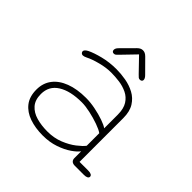

<svg xmlns="http://www.w3.org/2000/svg" viewBox="-169 -799 957 957"><g transform="rotate(45 309.5 -321.0)"><path d="M481 0Q467 0 459.8 -6.8Q452.5 -13.5 452.5 -26V-73.5Q441 -57.5 413.8 -38.8Q386.5 -20 347.5 -6.8Q308.5 6.5 261.5 6.5Q208.5 6.5 166.8 -8Q125 -22.5 101 -53.2Q77 -84 77 -133.5Q77 -179 101.8 -211.5Q126.5 -244 172.5 -261.5Q218.5 -279 281.5 -279Q313 -279 348 -272Q383 -265 411.5 -255Q440 -245 452.5 -235.5V-331Q452.5 -373.5 436.5 -398.8Q420.5 -424 394.5 -436.5Q368.5 -449 338.8 -453Q309 -457 281 -457Q246 -457 205.8 -446.5Q165.5 -436 141.5 -423.5Q135.5 -420.5 130 -418.8Q124.5 -417 120.5 -417Q113 -417 109 -421.8Q105 -426.5 105 -431.5Q105 -437 110 -442.2Q115 -447.5 124.5 -452.5Q151 -465.5 194.8 -476.5Q238.5 -487.5 287.5 -487.5Q319.5 -487.5 353.8 -481.5Q388 -475.5 417.5 -459.8Q447 -444 465.5 -414.8Q484 -385.5 484 -339V-30.5H545Q559 -30.5 566.2 -26.5Q573.5 -22.5 573.5 -15Q573.5 -8 566.2 -4Q559 0 545 0ZM452.5 -201Q438.5 -211.5 407.5 -222.5Q376.5 -233.5 342.2 -241Q308 -248.5 282.5 -248.5Q202 -248.5 155.2 -219.2Q108.5 -190 108.5 -133.5Q108.5 -92 129.5 -68Q150.5 -44 185.8 -34Q221 -24 263.5 -24Q310 -24 348.5 -39.5Q387 -55 414 -76Q441 -97 452.5 -112.5ZM409.5 -567.5Q421.5 -555.5 421.5 -545Q421.5 -539.5 417.5 -536Q413.5 -532.5 407 -532.5Q400.5 -532.5 396 -536Q391.5 -539.5 384 -547.5L315 -619L245.5 -547Q238 -539 233.8 -535.8Q229.5 -532.5 222.5 -532.5Q216.5 -532.5 213 -536.2Q209.5 -540 209.5 -546Q209.5 -557 220 -567.5L285 -633Q293 -641 300 -644.2Q307 -647.5 314.5 -647.5Q322.5 -647.5 329.5 -644.2Q336.5 -641 344.5 -633Z"/></g></svg>

Font: Sono Monospace ExtraLight
Style: Regular
Weight: 250
Version: Version 2.112